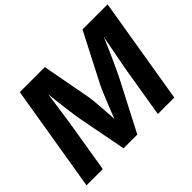

<svg xmlns="http://www.w3.org/2000/svg" viewBox="-148 -981 1235 1235"><g transform="rotate(-45 469.0 -364.0)"><path d="M19.5 0 140.1 -727.5H367.7L430.2 -393.1Q434.1 -369.6 437.3 -332.5Q440.4 -295.4 443.6 -253.2Q446.8 -210.9 448.7 -171.4Q450.7 -131.8 451.7 -103L421.4 -103.5Q432.1 -132.8 447.5 -172.6Q462.9 -212.4 479.5 -254.4Q496.1 -296.4 511.7 -333.3Q527.3 -370.1 538.1 -393.1L710.4 -727.5H938.5L817.9 0H668.5L725.1 -343.3Q729.5 -368.2 736.3 -404.1Q743.2 -439.9 751 -481Q758.8 -522 766.6 -563.2Q774.4 -604.5 780.3 -639.6H791Q774.4 -599.1 755.9 -556.2Q737.3 -513.2 719.5 -472.9Q701.7 -432.6 685.8 -399.2Q669.9 -365.7 659.2 -343.3L481.4 0H356.4L290.5 -343.3Q285.6 -372.6 279.1 -421.1Q272.5 -469.7 266.1 -527.3Q259.8 -585 254.4 -639.6H267.1Q261.7 -603.5 255.9 -562Q250 -520.5 244.1 -479.5Q238.3 -438.5 233.2 -402.8Q228 -367.2 224.1 -343.3L167.5 0Z"/></g></svg>

Font: Inter 16pt
Style: Bold Italic
Weight: 700
Italic angle: -9.3988°
Version: Version 4.001;git-66647c0bb